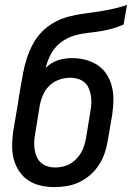

<svg xmlns="http://www.w3.org/2000/svg" viewBox="-20 -755 540 783"><path d="M203 8Q174 8 146.5 2Q119 -4 96 -19Q73 -34 58 -57Q43 -80 36 -106.5Q29 -133 29.5 -162.5Q30 -192 34 -221L53 -331Q55 -348 58 -365Q61 -382 64 -400Q69 -429 74.5 -458.5Q80 -488 89.5 -517.5Q99 -547 114 -575Q129 -603 151 -625.5Q173 -648 201 -663.5Q229 -679 259 -687Q289 -695 319 -699Q349 -703 379 -707.5Q409 -712 439 -718.5Q469 -725 498 -735L484 -655Q462 -645 438.5 -638.5Q415 -632 391 -628Q367 -624 343.5 -621.5Q320 -619 296 -613.5Q272 -608 249.5 -596Q227 -584 210 -565.5Q193 -547 182.5 -524.5Q172 -502 166 -478Q177 -489 190 -497Q203 -505 217 -509.5Q231 -514 245 -516Q259 -518 274 -518Q302 -518 329 -511Q356 -504 378.5 -489Q401 -474 415.5 -451Q430 -428 436.5 -401.5Q443 -375 442.5 -346.5Q442 -318 438 -289L419 -179Q415 -154 406.5 -129.5Q398 -105 383.5 -82.5Q369 -60 348.5 -42Q328 -24 304 -12.5Q280 -1 254 3.5Q228 8 203 8ZM205 -72Q220 -72 236 -75.5Q252 -79 266 -87Q280 -95 291.5 -107Q303 -119 311 -133Q319 -147 323.5 -162Q328 -177 331 -193L349 -303Q352 -319 352.5 -335Q353 -351 350.5 -366Q348 -381 342 -395Q336 -409 324.5 -419Q313 -429 298 -433.5Q283 -438 267 -438Q245 -438 222.5 -430.5Q200 -423 182.5 -406.5Q165 -390 155.5 -368Q146 -346 142 -324L123 -207Q120 -191 119.5 -175Q119 -159 121.5 -144Q124 -129 130 -115Q136 -101 147.5 -91Q159 -81 174 -76.5Q189 -72 205 -72Q205 -72 205 -72Q205 -72 205 -72Z"/></svg>

Font: Iosevka Curly Medium Oblique
Style: Regular
Weight: 500
Italic angle: -9°
Monospace: yes
Designer: Belleve Invis
Foundry: Belleve Invis
Version: Version 11.1.0; ttfautohint (v1.8.3)